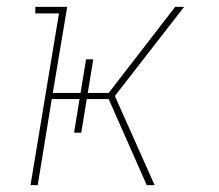

<svg xmlns="http://www.w3.org/2000/svg" viewBox="-20 -540 640 560"><path d="M69 0 152 -501H83V-520H176L134 -269H215L231 -367H252L236 -269H297L491 -520H517L315 -260L431 0H408L297 -251H233L217 -153H196L212 -251H131L90 0Z"/></svg>

Font: Iosevka Etoile Thin
Style: Italic
Weight: 100
Italic angle: -9°
Designer: Belleve Invis
Foundry: Belleve Invis
Version: Version 22.1.2; ttfautohint (v1.8.4)